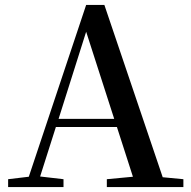

<svg xmlns="http://www.w3.org/2000/svg" viewBox="-20 -760 775 780"><path d="M330 -631 444 -277H218ZM414 0H725V-32L641 -40L404 -740H330L97 -42L13 -32V0H238V-32L143 -43L207 -244H455L520 -42L414 -32Z"/></svg>

Font: GenKiMin2 TW SB
Style: Regular
Weight: 600
Version: Version 2.100;PS 2.1;hotconv 16.6.51;makeotf.lib2.5.65220 DE